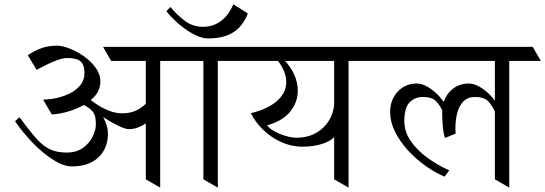

<svg xmlns="http://www.w3.org/2000/svg" viewBox="-20 -859 2496 879"><path d="M147.5 -539.1 107.4 -606Q138.2 -627.4 170.2 -638.7Q202.1 -649.9 240.7 -649.9Q267.6 -649.9 306.2 -633.8Q344.7 -617.7 377.9 -590.8Q404.3 -569.8 421.9 -543Q439.5 -516.1 439.5 -487.3Q439.5 -447.8 414.1 -418.9Q388.7 -390.1 351.6 -371.8Q314.5 -353.5 277.3 -344.5Q240.2 -335.4 216.8 -335.4L177.2 -403.3Q208.5 -403.3 241.7 -410.9Q274.9 -418.5 303.2 -433.3Q331.5 -448.2 349.1 -470.9Q366.7 -493.7 366.7 -523.4Q366.7 -564.9 346.7 -580.1Q329.6 -593.3 287.1 -593.3Q267.6 -593.3 241.2 -583.5Q214.8 -573.7 189.5 -561Q164.1 -548.3 147.5 -539.1ZM352.5 -383.8 378.9 -409.7Q390.6 -403.8 406.5 -387.2Q422.4 -370.6 438 -347.2Q453.6 -323.7 463.9 -297.9Q474.1 -272 474.1 -247.6Q474.1 -179.7 430.4 -138.4Q386.7 -97.2 309.6 -97.2Q271 -97.2 223.9 -127Q176.8 -156.7 130.6 -204.3Q84.5 -252 48.8 -304.2L69.3 -322.3Q113.8 -261.7 145 -226.3Q176.3 -190.9 208 -175.8Q239.7 -160.6 285.2 -160.6Q330.6 -160.6 360.4 -182.4Q390.1 -204.1 404.5 -234.4Q418.9 -264.6 418.9 -289.1Q418.9 -308.1 416.3 -321.8Q413.6 -335.4 405.8 -346.2Q391.1 -366.2 352.5 -383.8ZM368.2 -387.2 386.2 -408.2Q399.9 -396.5 424.1 -380.4Q448.2 -364.3 478.5 -352.3Q508.8 -340.3 540 -340.3Q586.9 -340.3 621.8 -363.3Q656.7 -386.2 668.9 -413.1V-317.9Q655.8 -295.9 626.2 -281.7Q596.7 -267.6 571.8 -267.6Q554.2 -267.6 524.4 -281.7Q494.6 -295.9 462.6 -316.4Q430.7 -336.9 404.5 -356.7Q378.4 -376.5 368.2 -387.2ZM642.1 -644.5 679.2 -580.1H488.8L451.7 -644.5ZM817.4 -644.5 854.5 -580.1H664.1L627 -644.5ZM647.5 -38.1V-644.5H713.4V0ZM920.4 -644.5 957.5 -580.1H767.1L730 -644.5ZM1084.5 -644.5 1121.6 -580.1H952.1L915 -644.5ZM911.1 -38.1V-644.5H977.1V0ZM741.7 -807.6 760.3 -827.1Q786.1 -794.9 823.5 -765.6Q860.8 -736.3 909.7 -736.3Q955.1 -736.3 990.5 -762Q1025.9 -787.6 1048.3 -839.4L1114.7 -797.4Q1091.8 -738.8 1047.9 -710.9Q1003.9 -683.1 933.6 -683.1Q907.7 -683.1 878.9 -696.3Q850.1 -709.5 823.2 -729.5Q796.4 -749.5 774.9 -770.8Q753.4 -792 741.7 -807.6Z M1248 -585.9H1279.8Q1343.3 -518.6 1343.3 -442.9Q1343.3 -392.1 1309.3 -348.9Q1275.4 -305.7 1202.6 -285.2Q1215.3 -269 1239.3 -256.3Q1263.2 -243.7 1290 -236.1Q1316.9 -228.5 1337.4 -228.5Q1389.6 -228.5 1428.5 -251.2Q1467.3 -273.9 1488.8 -312Q1510.3 -350.1 1510.3 -395.5V-231.9Q1491.7 -211.4 1452.1 -199.5Q1412.6 -187.5 1367.2 -187.5Q1313 -187.5 1265.6 -209.5Q1218.3 -231.4 1182.9 -266.6Q1147.5 -301.8 1128.4 -340.8Q1205.6 -359.4 1248 -396.7Q1290.5 -434.1 1290.5 -483.4Q1290.5 -506.8 1280.3 -533Q1270 -559.1 1248 -585.9ZM1450.2 -644.5 1487.3 -580.1H1074.7L1037.6 -644.5ZM1683.1 -644.5 1720.2 -580.1H1299.3L1262.2 -644.5ZM1509.8 -38.1V-644.5H1575.7V0Z M2027.8 -363.3Q2025.4 -356 2020 -350.3Q2014.6 -344.7 2010.3 -342.3Q1994.1 -378.4 1975.3 -396.7Q1956.5 -415 1916 -415Q1879.4 -415 1855.2 -390.6Q1831.1 -366.2 1831.1 -304.2Q1831.1 -256.3 1859.9 -214.1Q1888.7 -171.9 1935.8 -137.5Q1982.9 -103 2036.6 -79.1L2015.6 -50.3Q1970.2 -69.3 1926 -101.1Q1881.8 -132.8 1845.7 -172.9Q1809.6 -212.9 1787.8 -257.3Q1766.1 -301.8 1766.1 -345.7Q1766.1 -401.9 1800.5 -439.2Q1835 -476.6 1888.2 -476.6Q1912.6 -476.6 1939.7 -460.4Q1966.8 -444.3 1990.5 -418.5Q2014.2 -392.6 2027.8 -363.3ZM2065.9 -247.6 2017.1 -227.1Q2009.3 -253.9 2006.8 -283.9Q2004.4 -314 2004.4 -345.7Q2004.4 -401.9 2038.8 -439.2Q2073.2 -476.6 2126.5 -476.6Q2150.9 -476.6 2178 -460.4Q2205.1 -444.3 2228.8 -418.5Q2252.4 -392.6 2266.1 -363.3Q2263.7 -356 2258.3 -350.3Q2252.9 -344.7 2248.5 -342.3Q2232.4 -378.4 2213.6 -396.7Q2194.8 -415 2154.3 -415Q2121.6 -415 2101.8 -395Q2082 -375 2073.5 -342.5Q2064.9 -310.1 2064.9 -272Q2064.9 -265.6 2065.2 -259.8Q2065.4 -253.9 2065.9 -247.6ZM2058.1 -644.5 2095.2 -580.1H1673.3L1636.2 -644.5ZM2418.9 -644.5 2456.1 -580.1H2012.7L1975.6 -644.5ZM2245.6 -38.1V-644.5H2311.5V0Z"/></svg>

Font: Annapurna SIL
Style: Regular
Weight: 400
Designer: Peter Martin, Annie Olsen
Foundry: SIL International
Version: Version 2.000